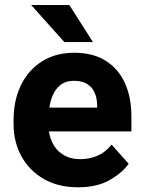

<svg xmlns="http://www.w3.org/2000/svg" viewBox="-20 -753 581 782"><path d="M298 9.8Q215.8 9.8 157 -24.8Q98.1 -59.4 66.8 -117.4Q35.4 -175.5 35.4 -245.9V-265.1Q35.4 -344.9 65.6 -406.6Q95.8 -468.3 151.3 -503.2Q206.7 -538.1 282.2 -538.1Q358.7 -538.1 410.4 -505.6Q462.2 -473.1 488.7 -414.8Q515.2 -356.4 515.2 -278.3V-217.9H96.7V-314.8H375.6V-326.1Q375.1 -353.9 365.2 -376.1Q355.4 -398.2 334.8 -411Q314.3 -423.8 281.3 -423.8Q244.4 -423.8 221.6 -403.1Q198.7 -382.4 188.1 -346.7Q177.4 -311 177.4 -265.1V-245.9Q177.4 -204.7 192.8 -172.8Q208.1 -140.9 237.3 -122.9Q266.4 -104.8 307 -104.8Q345.5 -104.8 378.3 -119.3Q411 -133.9 434.5 -164L504 -86.1Q479.2 -50 427.5 -20.1Q375.8 9.8 298 9.8ZM358.6 -581.7H242.1L106.8 -732.7H262.3Z"/></svg>

Font: Heebo
Style: Regular
Weight: 400
Designer: Oded Ezer
Foundry: Ezer Type House
Version: Version 3.100